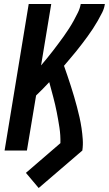

<svg xmlns="http://www.w3.org/2000/svg" viewBox="-20 -755 546 963"><path d="M174 188 110 112 283 -37Q284 -77 278 -116Q272 -155 264.5 -193Q257 -231 247 -268.5Q237 -306 227 -343Q211 -326 194.5 -309Q178 -292 161 -276L115 0H3L124 -735H237L186 -427Q201 -445 216 -463Q231 -481 245 -499.5Q259 -518 273 -536.5Q287 -555 300.5 -574Q314 -593 326.5 -612.5Q339 -632 350 -652Q361 -672 371 -692.5Q381 -713 385 -735H506Q503 -713 492.5 -692Q482 -671 470.5 -651Q459 -631 446 -611Q433 -591 419 -572Q405 -553 391 -534.5Q377 -516 362 -497.5Q347 -479 331.5 -461Q316 -443 301 -425Q310 -400 318.5 -374.5Q327 -349 335.5 -323Q344 -297 351.5 -271Q359 -245 366 -219Q373 -193 379 -166Q385 -139 389 -112Q393 -85 395 -56.5Q397 -28 393 0Z"/></svg>

Font: Iosevka Curly Oblique
Style: Bold
Weight: 700
Italic angle: -9°
Monospace: yes
Designer: Belleve Invis
Foundry: Belleve Invis
Version: Version 11.1.0; ttfautohint (v1.8.3)